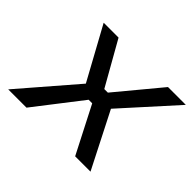

<svg xmlns="http://www.w3.org/2000/svg" viewBox="-120 -700 876 876"><g transform="rotate(45 318.0 -261.5)"><path d="M13 0 245 -269 106 -523H202L322 -311H345L521 -523H636L407 -269L544 0H445L329 -226H306L131 0Z"/></g></svg>

Font: Tomorrow
Style: Italic
Weight: 400
Italic angle: -10°
Designer: Tony de Marco, Monica Rizzolli
Foundry: Just in Type
Version: Version 2.002